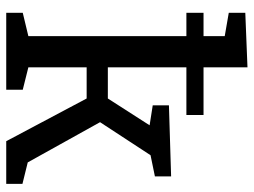

<svg xmlns="http://www.w3.org/2000/svg" viewBox="-119 -695 814 616"><g transform="rotate(90 288.0 -387.0)"><path d="M21 0V-53L96 -71V-578H21V-633H96V-701L21 -714V-767L196 -774V-633H349V-578H196V-326H296L382 -460L318 -470V-522L546 -529V-477L478 -463L372 -301L501 -69L570 -52V0H433L296 -258H196V-71L268 -53V0Z"/></g></svg>

Font: Bitter Medium
Style: Regular
Weight: 500
Designer: Sol Matas, and Bitter project Authors
Foundry: Sol Matas
Version: Version 2.001